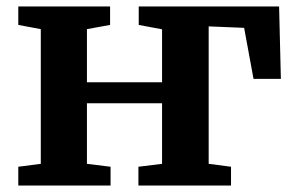

<svg xmlns="http://www.w3.org/2000/svg" viewBox="-20 -573 912 593"><path d="M36.5 0V-58L106 -67V-483L36.5 -496V-553H320V-496L248.5 -483V-319H480.5V-482.5L408.5 -496V-553H842L847.5 -329.5H763L734 -487L624.5 -491.5V-67L693.5 -58V0H407.5V-58L480.5 -67V-254H248.5V-67L321.5 -58V0Z"/></svg>

Font: Merriweather 24pt
Style: Bold
Weight: 700
Designer: Eben Sorkin
Foundry: Eben Sorkin
Version: Version 2.100